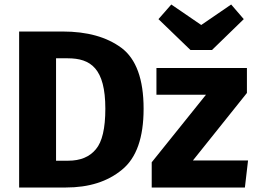

<svg xmlns="http://www.w3.org/2000/svg" viewBox="-20 -833 1140 853"><path d="M874 -722 741 -813 684 -748 826 -611H922L1063 -748L1007 -813ZM65 -693V0H273C375 0 458 -26 522 -79C586 -131 618 -221 618 -350C618 -481 585 -571 520 -620C454 -669 367 -693 258 -693ZM281 -574C383 -574 448 -529 448 -350C448 -263 434 -203 406 -170C378 -136 337 -119 283 -119H229V-574ZM675 -531V-412H895L654 -112V0H1068L1082 -120H837L1077 -420V-531Z"/></svg>

Font: Fira Sans
Style: Bold
Weight: 700
Designer: Carrois Corporate & Edenspiekermann AG
Foundry: Carrois Corporate GbR & Edenspiekermann AG
Version: Version 4.203